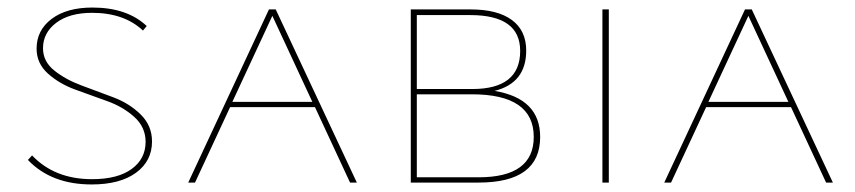

<svg xmlns="http://www.w3.org/2000/svg" viewBox="-20 -484 2267 509"><path d="M366 -108Q366 -147 336 -174Q306 -201 264 -216Q222 -231 179.5 -246.5Q137 -262 107 -289Q77 -316 77 -355Q77 -404 117 -434Q157 -464 225 -464Q317 -464 369 -415L359 -403Q309 -450 224 -450Q164 -450 129 -423.5Q94 -397 94 -356Q94 -321 124 -297Q154 -273 196 -257.5Q238 -242 280.5 -226Q323 -210 353 -180.5Q383 -151 383 -109Q383 -57 340.5 -26Q298 5 223 5Q116 5 54 -60L65 -72Q125 -9 224 -9Q292 -9 329 -36Q366 -63 366 -108Z M908 0 815 -200H590L497 0H479L693 -459H711L926 0ZM596 -214H808L702 -442Z M1291 -243Q1412 -223 1412 -121Q1412 0 1249 0H1069V-459H1228Q1299 -459 1337 -431Q1375 -403 1375 -350Q1375 -264 1291 -243ZM1227 -444H1085V-248H1232Q1359 -248 1359 -349Q1359 -444 1227 -444ZM1249 -14Q1395 -14 1395 -121Q1395 -234 1231 -234H1085V-14Z M1577 0V-459H1594V0Z M2170 0 2077 -200H1852L1759 0H1741L1955 -459H1973L2188 0ZM1858 -214H2070L1964 -442Z"/></svg>

Font: EauTestSC Thin
Style: Regular
Weight: 250
Designer: Christian Thalmann (Catharsis Fonts)
Version: Version 0.001;PS 000.001;hotconv 1.0.88;makeotf.lib2.5.64775